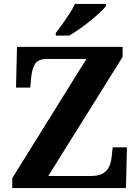

<svg xmlns="http://www.w3.org/2000/svg" viewBox="-20 -951 706 971"><path d="M42 0V-50L417 -653H220Q173 -653 157.5 -628Q142 -603 138 -562L133 -508H61L66 -714H600V-663L224 -61H440Q481 -61 503 -75.5Q525 -90 534 -113Q543 -136 545 -161L550 -206H622L617 0ZM262 -784Q277 -803 295.5 -829Q314 -855 331.5 -882Q349 -909 359 -931H516V-921Q507 -908 485.5 -888Q464 -868 437 -846Q410 -824 382 -804.5Q354 -785 330 -771H262Z"/></svg>

Font: Noto Serif Tibetan
Style: Bold
Weight: 700
Designer: Monotype Design Team
Foundry: Monotype Imaging Inc.
Version: Version 2.103; ttfautohint (v1.8.4.7-5d5b)